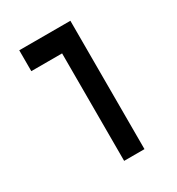

<svg xmlns="http://www.w3.org/2000/svg" viewBox="-191 -705 968 1050"><g transform="rotate(-30 293.0 -180.5)"><path d="M412.6 224.6H284.2V-454.1H89.8V-585.9H412.6Z"/></g></svg>

Font: Cascadia Code PL
Style: Bold
Weight: 700
Monospace: yes
Designer: Aaron Bell
Foundry: Saja Typeworks
Version: Version 2404.023; ttfautohint (v1.8.4)